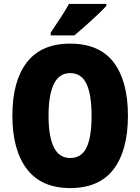

<svg xmlns="http://www.w3.org/2000/svg" viewBox="-20 -947 714 977"><path d="M631 -358Q631 -182 558 -86Q485 10 337 10Q191 10 117 -86.5Q43 -183 43 -359Q43 -534 116.5 -629.5Q190 -725 337 -725Q486 -725 558.5 -629.5Q631 -534 631 -358ZM227 -358Q227 -252 254 -197.5Q281 -143 337 -143Q395 -143 420.5 -196.5Q446 -250 446 -358Q446 -466 420 -520.5Q394 -575 337 -575Q281 -575 254 -519.5Q227 -464 227 -358ZM521 -917Q505 -899 476.5 -872Q448 -845 416.5 -817Q385 -789 359 -767H238V-781Q262 -817 287.5 -855.5Q313 -894 331 -927H521Z"/></svg>

Font: Noto Sans Kannada Condensed Black
Style: Regular
Weight: 900
Width: 3
Designer: Jelle Bosma - Monotype Design Team
Foundry: Monotype Imaging Inc.
Version: Version 2.005; ttfautohint (v1.8.4.7-5d5b)